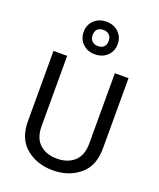

<svg xmlns="http://www.w3.org/2000/svg" viewBox="-180 -1114 1026 1238"><g transform="rotate(20 333.0 -495.0)"><path d="M75.7 -229.5V-710.9H169.4V-229.5Q169.4 -146.5 214.6 -106Q259.8 -65.4 333 -65.4Q406.2 -65.4 451.4 -106Q496.6 -146.5 496.6 -229.5V-710.9H590.3V-229.5Q590.3 -107.4 515.4 -46.4Q440.4 14.6 333 14.6Q225.6 14.6 150.6 -46.4Q75.7 -107.4 75.7 -229.5ZM216.3 -893.1Q216.3 -941.9 249.3 -973.4Q282.2 -1004.9 333 -1004.9Q383.8 -1004.9 416.7 -973.4Q449.7 -941.9 449.7 -893.1Q449.7 -844.2 416.7 -812.7Q383.8 -781.2 333 -781.2Q282.2 -781.2 249.3 -812.7Q216.3 -844.2 216.3 -893.1ZM277.8 -893.1Q277.8 -868.2 292.7 -853Q307.6 -837.9 333 -837.9Q359.9 -837.9 374 -852.1Q388.2 -866.2 388.2 -893.1Q388.2 -918 373.3 -933.1Q358.4 -948.2 333 -948.2Q306.2 -948.2 292 -934.1Q277.8 -919.9 277.8 -893.1Z"/></g></svg>

Font: RobotoFlex
Style: Regular
Weight: 400
Designer: Berlow after Robertson
Foundry: Google
Version: Version 2.136